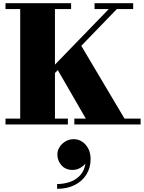

<svg xmlns="http://www.w3.org/2000/svg" viewBox="-20 -770 894 1188"><path d="M335 186.3Q335 161.1 349 139.3Q363 117.5 386.2 104.3Q409.4 91.1 436.6 91.1Q464.2 91.1 488 106.5Q511.8 121.9 526.2 149.5Q540.6 177.1 540.6 214.3Q540.6 268.3 514.6 309.9Q488.6 351.5 442 374.9Q395.4 398.3 333.4 398.3V368.7Q375.8 368.7 413.4 355.5Q451 342.3 476.6 314.1Q502.2 285.9 508.6 241.9Q496.6 257.5 475.2 269.5Q453.8 281.5 429.4 281.5Q385.8 281.5 360.4 252.7Q335 223.9 335 186.3ZM14 -36H105V-714H14V-750H420V-714H320V-370L653 -714H565V-750H804V-714H703L483 -486.5L750.5 -36H850V0H440V-36H511L337.5 -336.5L320 -318V-36H400V0H14Z"/></svg>

Font: Bodoni* 06pt Fatface
Style: Regular
Weight: 900
Version: Version 2.3